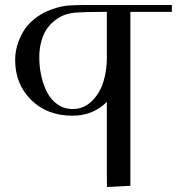

<svg xmlns="http://www.w3.org/2000/svg" viewBox="-20 -459 754 773"><path d="M41 -217.8Q41 -245.1 48.6 -273.2Q56.2 -301.3 72.5 -330.1Q88.9 -358.9 119.1 -383.3Q149.4 -407.7 189.9 -421.9Q223.6 -433.6 251 -436.3Q278.3 -439 336.9 -439H671.9V-411.1H504.9V289.1L411.1 293.9L410.2 269V-48.8Q354.5 6.8 272 6.8Q169.4 6.8 105.2 -56.9Q41 -120.6 41 -217.8ZM138.2 -228Q138.2 -188.5 146.5 -152.1Q154.8 -115.7 170.4 -85.9Q186 -56.2 212.4 -38.1Q238.8 -20 272 -20Q316.9 -20 349.1 -51.3Q381.3 -82.5 395.8 -128.2Q410.2 -173.8 410.2 -226.1V-411.1H389.2Q318.4 -411.1 282.2 -408.2Q263.2 -406.7 244.6 -400.6Q226.1 -394.5 206.5 -380.9Q187 -367.2 172.1 -347.7Q157.2 -328.1 147.7 -297.1Q138.2 -266.1 138.2 -228Z"/></svg>

Font: Dehuti
Style: Bold
Weight: 700
Version: Version 1.2